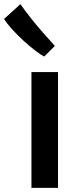

<svg xmlns="http://www.w3.org/2000/svg" viewBox="-64 -902 386 922"><path d="M87 0V-556H214.5V0ZM199.5 -681.5 148.5 -630.5Q133 -638 106 -658.5Q79 -679 49.2 -706.2Q19.5 -733.5 -6 -761.5Q-31.5 -789.5 -44.5 -811L34 -882Q56 -850.5 84.2 -815Q112.5 -779.5 142.5 -745Q172.5 -710.5 199.5 -681.5Z"/></svg>

Font: Merriweather Sans Medium
Style: Regular
Weight: 500
Designer: Eben Sorkin
Foundry: Eben Sorkin
Version: Version 2.001